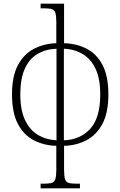

<svg xmlns="http://www.w3.org/2000/svg" viewBox="-20 -780 652 1040"><path d="M200 240V215H218Q246 215 260.5 210.5Q275 206 280 189.5Q285 173 285 139V10Q218 8 163.5 -20Q109 -48 77 -108.5Q45 -169 45 -269Q45 -368 77.5 -428Q110 -488 164.5 -516Q219 -544 285 -546V-660Q285 -694 280 -710Q275 -726 260.5 -730.5Q246 -735 218 -735H200V-760H327V-546Q394 -544 448.5 -516.5Q503 -489 535 -428.5Q567 -368 567 -269Q567 -170 535 -109.5Q503 -49 448.5 -20.5Q394 8 327 10V139Q327 173 332 189.5Q337 206 351.5 210.5Q366 215 394 215H413V240ZM286 -20V-516Q228 -514 183.5 -488Q139 -462 114.5 -408Q90 -354 90 -269Q90 -184 115.5 -130Q141 -76 185 -49.5Q229 -23 286 -20ZM326 -20Q414 -23 468.5 -82Q523 -141 523 -269Q523 -354 497.5 -407.5Q472 -461 427.5 -487.5Q383 -514 326 -516Z"/></svg>

Font: Noto Serif SemiCondensed ExtraLight
Style: Regular
Weight: 200
Width: 4
Designer: Monotype Design Team
Foundry: Monotype Imaging Inc.
Version: Version 2.014